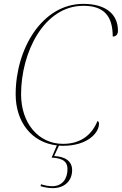

<svg xmlns="http://www.w3.org/2000/svg" viewBox="-20 -744 630 993"><path d="M307 10C430 10 492 -55 492 -104C492 -113 489 -116 484 -118C457 -51 402 0 306 0C178 0 89 -108 89 -256C89 -473 207 -714 411 -714C518 -714 563 -661 563 -555C581 -555 590 -567 590 -585C590 -670 528 -724 411 -724C198 -724 61 -492 61 -256C61 -115 142 -7 274 8L247 71C314 74 329 99 329 131C329 182 301 219 250 219C235 219 213 216 192 209L190 219C214 226 235 229 253 229C313 229 353 192 353 136C353 92 321 66 260 63L285 9C292 10 299 10 307 10Z"/></svg>

Font: Noto Serif Display Thin
Style: Italic
Weight: 100
Italic angle: -12°
Designer: Monotype Design Team
Foundry: Monotype Imaging Inc.
Version: Version 2.009